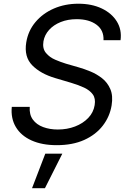

<svg xmlns="http://www.w3.org/2000/svg" viewBox="-20 -757 681 1018"><path d="M280.8 12.7Q202.6 12.7 147 -12.5Q91.3 -37.6 64 -83.5Q36.6 -129.4 42.5 -190.4H137.7Q134.8 -149.4 154.3 -122.8Q173.8 -96.2 208.7 -83.3Q243.7 -70.3 286.6 -70.3Q335.9 -70.3 377.9 -86.4Q419.9 -102.5 447.8 -131.6Q475.6 -160.6 481.9 -199.7Q487.8 -234.9 471.9 -256.6Q456.1 -278.3 425.8 -292.5Q395.5 -306.6 357.4 -317.9L273.4 -342.8Q195.3 -365.7 151.1 -410.6Q106.9 -455.6 119.1 -531.7Q128.9 -593.3 167.7 -639.6Q206.5 -686 265.6 -711.7Q324.7 -737.3 395.5 -737.3Q466.3 -737.3 519.3 -712.2Q572.3 -687 599.4 -643.3Q626.5 -599.6 619.1 -543.9H528.8Q531.2 -596.7 491.7 -626Q452.1 -655.3 386.7 -655.3Q339.4 -655.3 301.8 -640.1Q264.2 -625 240.2 -598.4Q216.3 -571.8 210.4 -538.1Q204.1 -500 223.4 -476.6Q242.7 -453.1 273.2 -440.2Q303.7 -427.2 329.6 -419.4L398.9 -399.4Q426.3 -391.6 459.2 -378.2Q492.2 -364.7 521 -342.3Q549.8 -319.8 564.9 -284.7Q580.1 -249.5 571.8 -198.2Q562 -138.7 525.1 -90.8Q488.3 -43 426.8 -15.1Q365.2 12.7 280.8 12.7ZM149.9 240.7 220.2 57.6H310.5L218.3 240.7Z"/></svg>

Font: Inter Variable
Style: Italic
Weight: 400
Italic angle: -9.39999°
Designer: Rasmus Andersson
Foundry: rsms
Version: Version 4.001;git-9221beed3